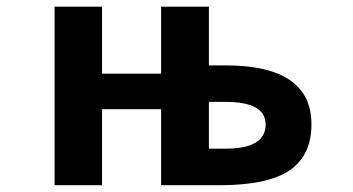

<svg xmlns="http://www.w3.org/2000/svg" viewBox="-20 -543 1040 565"><path d="M594.7 -350.6H643.6Q896.5 -350.6 896.5 -176.8Q896.5 -85.9 832.5 -42Q768.6 2 626 2H454.1V-221.7H280.3V2H140.6V-523.4H280.3V-326.2H454.1V-523.4H594.7ZM594.7 -243.2V-105.5H643.6Q761.7 -105.5 761.7 -176.8Q761.7 -243.2 643.6 -243.2Z"/></svg>

Font: Gen Shin Gothic Monospace Bold
Style: Bold
Weight: 700
Designer: [Source Han Sans]
Ryoko NISHIZUKA  (kana & ideographs); Paul D. Hunt (Latin, Greek & Cyrillic); Wenlong ZHANG  (bopomofo
Version: Version 1.002.20150607